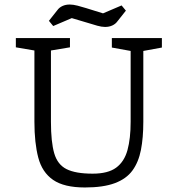

<svg xmlns="http://www.w3.org/2000/svg" viewBox="-20 -816 784 848"><path d="M355 12Q263 12 214.5 -21.5Q166 -55 149 -120Q132 -185 132 -278V-593L50 -607V-648H289V-607L205 -593V-278Q205 -189 219.5 -139Q234 -89 274 -69Q314 -49 389 -49Q457 -49 493 -75.5Q529 -102 543 -153Q557 -204 557 -278V-591L474 -606V-648H695V-606L613 -591V-278Q613 -208 602.5 -154Q592 -100 565 -63Q538 -26 487 -7Q436 12 355 12ZM444 -697Q429 -697 409.5 -702.5Q390 -708 371 -714L297 -736L215 -701L196 -724L234 -772Q242 -783 256 -789.5Q270 -796 288 -796Q303 -796 322.5 -791Q342 -786 361 -780L435 -757L517 -792L536 -769L498 -721Q490 -710 476 -703.5Q462 -697 444 -697Z"/></svg>

Font: Faustina Light Light
Style: Regular
Weight: 300
Version: Version 1.200